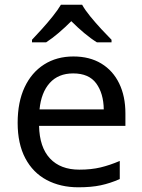

<svg xmlns="http://www.w3.org/2000/svg" viewBox="-20 -786 604 816"><path d="M292 -546Q361 -546 410.5 -516Q460 -486 486.5 -431.5Q513 -377 513 -304V-251H146Q148 -160 192.5 -112.5Q237 -65 317 -65Q368 -65 407.5 -74.5Q447 -84 489 -102V-25Q448 -7 408 1.5Q368 10 313 10Q237 10 178.5 -21Q120 -52 87.5 -113.5Q55 -175 55 -264Q55 -352 84.5 -415Q114 -478 167.5 -512Q221 -546 292 -546ZM291 -474Q228 -474 191.5 -433.5Q155 -393 148 -321H421Q420 -389 389 -431.5Q358 -474 291 -474ZM329 -766Q341 -744 363.5 -716.5Q386 -689 410.5 -662.5Q435 -636 454 -617V-606H392Q366 -622 338 -645.5Q310 -669 283 -696Q256 -669 229 -646Q202 -623 176 -606H116V-617Q135 -637 158.5 -663Q182 -689 204 -716.5Q226 -744 239 -766Z"/></svg>

Font: Noto Sans Linear A
Style: Regular
Weight: 400
Designer: Monotype Design Team
Foundry: Monotype Imaging Inc.
Version: Version 2.002; ttfautohint (v1.8.4.7-5d5b)